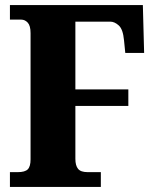

<svg xmlns="http://www.w3.org/2000/svg" viewBox="-20 -734 610 754"><path d="M19 0V-58H50Q78 -58 89 -69Q100 -80 100 -108V-604Q100 -633 89 -645Q78 -657 63 -657H19V-714H541L546 -526H472L467 -576Q463 -619 446.5 -634Q430 -649 413 -649H276V-383H484V-318H276V-110Q276 -84 286.5 -71Q297 -58 324 -58H376V0Z"/></svg>

Font: Noto Serif Hebrew Condensed Black
Style: Regular
Weight: 900
Width: 3
Designer: Monotype Design Team
Foundry: Monotype Imaging Inc.
Version: Version 2.004; ttfautohint (v1.8.4.7-5d5b)